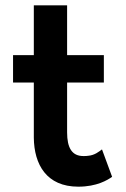

<svg xmlns="http://www.w3.org/2000/svg" viewBox="-20 -688 475 721"><path d="M401 -24 363 -127C352 -119 336 -105 311 -103C306 -102 300 -102 293 -102C250 -102 232 -133 232 -191V-378H370V-481H232V-668H107V-481H29V-378H107V-171C108 -70 155 13 274 13C344 13 384 -12 401 -24Z"/></svg>

Font: Bluebird
Style: Nrw
Weight: 400
Designer: Jasper
Foundry: Cannot Into Space Fonts
Version: Version 0.98